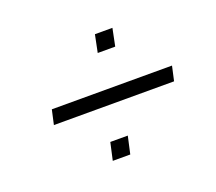

<svg xmlns="http://www.w3.org/2000/svg" viewBox="-73 -539 627 557"><g transform="rotate(-20 240.5 -260.5)"><path d="M255 -388 266 -442H320L309 -388ZM64 -235 74 -280H445L435 -235ZM189 -79 201 -133H255L243 -79Z"/></g></svg>

Font: Kanit ExtraLight
Style: Italic
Weight: 275
Italic angle: -12°
Designer: Katatrad Team
Foundry: CadsonDemak
Version: Version 2.000; ttfautohint (v1.8.3)